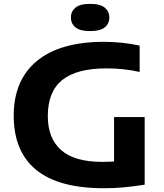

<svg xmlns="http://www.w3.org/2000/svg" viewBox="-20 -966 848 994"><path d="M519 8.5Q283 8.5 167 -86.8Q51 -182 51 -367Q51 -551.5 171.2 -650.5Q291.5 -749.5 518.5 -749.5Q562.5 -749.5 609.5 -744.8Q656.5 -740 703 -730V-593.5Q658.5 -603.5 615.8 -607.8Q573 -612 531 -612Q377 -612 302.2 -551.8Q227.5 -491.5 227.5 -365Q227.5 -250 296.5 -189Q365.5 -128 509.5 -128Q540 -128 570.5 -129.5V-360H729V-10Q673.5 -1 623 3.8Q572.5 8.5 519 8.5ZM446.5 -805Q394 -805 370.5 -824.5Q347 -844 347 -875.5Q347 -906.5 370.5 -926.2Q394 -946 446.5 -946Q499 -946 522.5 -926.2Q546 -906.5 546 -875.5Q546 -844 522.5 -824.5Q499 -805 446.5 -805Z"/></svg>

Font: Encode Sans Expanded
Style: Bold
Weight: 700
Width: 7
Designer: Multiple Designers
Foundry: Impallari Type
Version: Version 3.000; ttfautohint (v1.8.3) -l 8 -r 50 -G 200 -x 14 